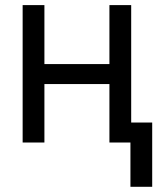

<svg xmlns="http://www.w3.org/2000/svg" viewBox="-20 -550 641 741"><path d="M422.9 -225.6H130.9V-302.7H422.9ZM151.4 0H67.4V-530.3H151.4ZM486.3 0H402.3V-530.3H486.3ZM567.4 170.9H483.4V-77.1H567.4Z"/></svg>

Font: Pretendard GOV Variable
Style: Regular
Weight: 400
Designer: Base glyphs from Inter by Rasmus Andersson; Hangul glyphs from Noto Sans CJK(Source Han Sans) by Jang Soo-young and Kang
Foundry: Kil Hyung-jin
Version: Version 1.307;Glyphs 3.2 (3192)